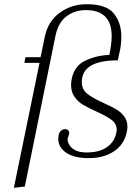

<svg xmlns="http://www.w3.org/2000/svg" viewBox="-20 -742 660 913"><path d="M473 -252Q511 -235 533 -222Q555 -209 570.5 -188.5Q586 -168 586 -139Q586 -129 583 -115Q571 -55 522 -22.5Q473 10 403 10Q332 10 294.5 -16Q257 -42 257 -82Q257 -88 259 -100Q261 -111 269.5 -119.5Q278 -128 289 -128Q300 -128 305.5 -121Q311 -114 308 -103Q307 -99 305 -93.5Q303 -88 302 -84Q300 -72 308 -56Q316 -40 336.5 -28.5Q357 -17 392 -17Q452 -17 488 -42Q524 -67 533 -110Q535 -120 535 -124Q535 -153 512.5 -170.5Q490 -188 440 -211Q400 -229 376 -243Q352 -257 335 -280.5Q318 -304 318 -338Q318 -351 321 -367Q333 -428 384.5 -453Q436 -478 500 -481Q511 -534 511 -570Q511 -694 388 -694Q336 -694 296.5 -664.5Q257 -635 244 -573L98 145L46 151L168 -443H96L101 -470H173L193 -567Q208 -640 263.5 -681Q319 -722 393 -722Q486 -722 521.5 -677.5Q557 -633 557 -568Q557 -529 548 -491L540 -455Q369 -455 369 -352Q369 -317 394.5 -296.5Q420 -276 473 -252Z"/></svg>

Font: Taviraj ExtraLight
Style: Italic
Weight: 275
Italic angle: -12°
Designer: Katatrad Team
Foundry: CadsonDemak
Version: Version 1.001